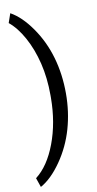

<svg xmlns="http://www.w3.org/2000/svg" viewBox="-110 -848 568 1123"><g transform="rotate(-10 174.0 -286.0)"><path d="M276.9 -283.7Q276.9 -174.8 248.3 -75Q219.7 24.9 160.9 109.4Q102.1 193.8 37.6 229.5L18.6 174.3Q93.8 116.7 139.4 -4.6Q185.1 -126 186 -273.9V-289.6Q186 -392.1 164.6 -480.2Q143.1 -568.4 104.7 -638.2Q66.4 -708 18.6 -747.1L37.6 -802.2Q102.1 -766.6 160.4 -683.1Q218.8 -599.6 247.8 -499Q276.9 -398.4 276.9 -283.7Z"/></g></svg>

Font: Shabnam FD
Style: Regular
Weight: 400
Foundry: DejaVu fonts team - Redesigned by Saber Rastikerdar - Based on Vazir font
Version: Version 5.00;October 20, 2019;FontCreator 12.0.0.2547 64-bit